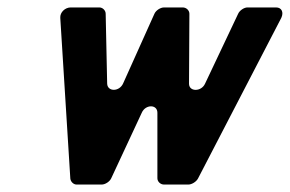

<svg xmlns="http://www.w3.org/2000/svg" viewBox="-20 -496 779 516"><path d="M421 0H486C495 0 507 -7 512 -16L736 -448C743 -463 737 -476 722 -476H645C636 -476 624 -468 620 -459L531 -271C521 -249 488 -249 488 -271L489 -459C489 -468 481 -476 471 -476H421C411 -476 399 -468 395 -459L311 -272C301 -249 269 -249 268 -271L264 -459C264 -468 256 -476 247 -476H170C155 -476 141 -463 142 -448L169 -16C170 -7 178 0 186 0H253C263 0 275 -8 279 -17L361 -193C371 -216 403 -216 403 -193V-17C403 -8 411 0 421 0Z"/></svg>

Font: DIN Rundschrift
Style: BreitKursiv
Weight: 400
Width: 7
Version: Version 1.027